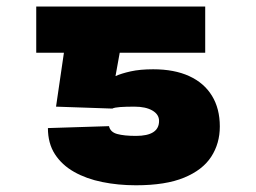

<svg xmlns="http://www.w3.org/2000/svg" viewBox="-20 -548 769 577"><path d="M317.4 -221.7 148.4 -227.5 192.4 -528.3H596.7V-389.6H339.8L327.1 -319.3Q344.2 -327.1 372.6 -333.5Q400.9 -339.8 440.4 -339.8Q503.9 -339.8 548.6 -319.3Q593.3 -298.8 616.9 -260.3Q640.6 -221.7 640.6 -168Q640.6 -116.7 614.7 -76.9Q588.9 -37.1 533.4 -14.2Q478 8.8 388.7 8.8Q335 8.8 287.1 -1Q239.3 -10.7 202.6 -31.5Q166 -52.2 145 -84.7Q124 -117.2 124 -163.1L307.6 -168.9Q311.5 -150.9 332.3 -145.3Q353 -139.6 388.7 -139.6Q423.3 -139.6 440.7 -150.9Q458 -162.1 458 -184.6Q458 -204.1 438 -215.8Q418 -227.5 383.8 -227.5Q358.4 -227.5 341.3 -226.3Q324.2 -225.1 317.4 -221.7ZM249 -528.3V-389.6H88.9V-528.3Z"/></svg>

Font: Inter 16pt Black
Style: Regular
Weight: 900
Version: Version 4.001;git-66647c0bb